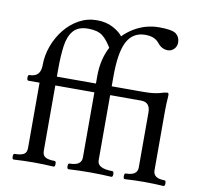

<svg xmlns="http://www.w3.org/2000/svg" viewBox="-81 -811 940 900"><g transform="rotate(10 389.5 -361.5)"><path d="M367 -373H173V-62Q173 -40 187.5 -32Q202 -24 231 -24Q238 -24 238 -10.5Q238 3 231 3Q183 0 136 0Q89 0 41 3Q34 3 34 -10.5Q34 -24 41 -24Q70 -24 84 -32Q98 -40 98 -62V-373H45Q38 -373 38 -386.5Q38 -400 45 -400Q98 -400 98 -456Q98 -503 114.5 -548Q131 -593 160 -629Q189 -665 228 -686.5Q267 -708 313 -708Q358 -708 391.5 -689.5Q425 -671 438 -651L397 -581Q372 -625 348 -643.5Q324 -662 279 -662Q232 -662 209 -635.5Q186 -609 179.5 -561.5Q173 -514 173 -450V-415H367ZM302 3Q295 3 295 -10.5Q295 -24 302 -24Q359 -24 359 -63V-373H305Q298 -373 298 -386.5Q298 -400 305 -400Q359 -400 359 -415V-451Q359 -532 393 -594Q427 -656 483.5 -691Q540 -726 606 -726Q668 -726 686.5 -711.5Q705 -697 705 -671Q705 -652 692.5 -639.5Q680 -627 663 -627Q634 -627 613 -654Q592 -680 548 -680Q489 -680 461.5 -628.5Q434 -577 434 -462V-415H594Q599 -415 601 -404.5Q603 -394 601.5 -383.5Q600 -373 594 -373H434V-63Q434 -24 506 -24Q513 -24 513 -10.5Q513 3 506 3Q455 0 404 0Q353 0 302 3ZM570 3Q563 3 563 -10.5Q563 -24 570 -24Q625 -24 625 -62V-324Q625 -373 581 -373Q576 -373 574.5 -383.5Q573 -394 574.5 -404.5Q576 -415 581 -415Q609 -415 627.5 -417Q646 -419 662 -423Q677 -428 686 -429.5Q695 -431 698 -431Q703 -431 703 -418Q700 -375 700 -344V-62Q700 -24 754 -24Q761 -24 761 -10.5Q761 3 754 3Q708 0 662 0Q617 0 570 3Z"/></g></svg>

Font: Junicode
Style: Regular
Weight: 400
Designer: Peter S. Baker
Version: Version 2.100; ttfautohint (v1.8.4)